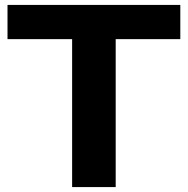

<svg xmlns="http://www.w3.org/2000/svg" viewBox="-20 -760 763 780"><path d="M273 0V-601H10.5V-740H712.5V-601H450V0Z"/></svg>

Font: Encode Sans Expanded
Style: Bold
Weight: 700
Width: 7
Designer: Multiple Designers
Foundry: Impallari Type
Version: Version 2.000